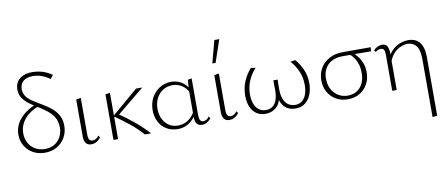

<svg xmlns="http://www.w3.org/2000/svg" viewBox="-81 -1055 3940 1687"><g transform="rotate(-10 1888.5 -211.0)"><path d="M253 6Q194 6 148 -19.5Q102 -45 75.5 -89.5Q49 -134 49 -190Q49 -227 61 -260Q73 -293 94 -320Q115 -347 141.5 -368Q168 -389 198 -405Q228 -421 258 -430L274 -408Q224 -392 182.5 -361.5Q141 -331 117 -288.5Q93 -246 93 -195Q93 -145 114.5 -107Q136 -69 173.5 -47.5Q211 -26 259 -26Q308 -26 343.5 -47.5Q379 -69 399 -106.5Q419 -144 419 -190Q419 -244 396.5 -281Q374 -318 338.5 -346Q303 -374 263.5 -397.5Q224 -421 189 -446.5Q154 -472 131.5 -505Q109 -538 109 -584Q109 -623 127.5 -651.5Q146 -680 180.5 -695.5Q215 -711 262 -711Q304 -711 347.5 -699.5Q391 -688 439 -656L414 -623Q375 -651 337 -663.5Q299 -676 265 -676Q205 -676 176 -649Q147 -622 147 -578Q147 -539 170 -510.5Q193 -482 228.5 -459.5Q264 -437 303.5 -414Q343 -391 378.5 -362.5Q414 -334 437 -294.5Q460 -255 460 -198Q460 -141 433.5 -94.5Q407 -48 360.5 -21Q314 6 253 6Z M666 4Q635 4 619 -16.5Q603 -37 603 -76V-407L645 -414V-82Q645 -55 654.5 -41Q664 -27 684 -27Q699 -27 713.5 -35.5Q728 -44 739 -61L751 -44Q737 -22 715 -9Q693 4 666 4Z M1144 0Q1095 -56 1035 -104.5Q975 -153 912 -197H900V-207L1137 -410H1193L931 -195V-225Q1004 -177 1073 -120Q1142 -63 1200 0ZM864 0V-407L905 -413V0Z M1438 4Q1382 4 1338.5 -22Q1295 -48 1271.5 -94Q1248 -140 1248 -197Q1248 -260 1275 -309Q1302 -358 1348 -386.5Q1394 -415 1450 -415Q1486 -415 1516.5 -403Q1547 -391 1571.5 -367.5Q1596 -344 1612 -308L1599 -293Q1575 -338 1538.5 -361Q1502 -384 1456 -384Q1409 -384 1372 -360.5Q1335 -337 1313.5 -296Q1292 -255 1292 -201Q1292 -151 1311.5 -111Q1331 -71 1365.5 -48.5Q1400 -26 1447 -26Q1488 -26 1527 -47.5Q1566 -69 1597 -120L1614 -109Q1592 -71 1565.5 -46Q1539 -21 1507.5 -8.5Q1476 4 1438 4ZM1655 4Q1622 4 1607.5 -16Q1593 -36 1593 -78V-319L1599 -407L1634 -414V-85Q1634 -57 1642.5 -41Q1651 -25 1672 -25Q1685 -25 1698.5 -33Q1712 -41 1724 -58L1735 -39Q1719 -20 1699 -8Q1679 4 1655 4Z M1898 4Q1867 4 1851 -16.5Q1835 -37 1835 -76V-407L1877 -414V-82Q1877 -55 1886.5 -41Q1896 -27 1916 -27Q1931 -27 1945.5 -35.5Q1960 -44 1971 -61L1983 -44Q1969 -22 1947 -9Q1925 4 1898 4ZM1836 -511 1889 -711H1933L1865 -511Z M2221 6Q2172 6 2138.5 -18Q2105 -42 2088 -84Q2071 -126 2071 -180Q2071 -249 2095.5 -307.5Q2120 -366 2163 -414L2203 -407Q2160 -359 2137 -303.5Q2114 -248 2114 -184Q2114 -140 2126.5 -104.5Q2139 -69 2165 -47.5Q2191 -26 2230 -26Q2284 -26 2312.5 -69Q2341 -112 2339 -195L2338 -272H2376L2375 -196Q2374 -139 2388 -101Q2402 -63 2429 -44.5Q2456 -26 2491 -26Q2530 -26 2555 -48Q2580 -70 2591.5 -106Q2603 -142 2603 -184Q2603 -248 2580.5 -303Q2558 -358 2515 -407L2558 -414Q2595 -372 2620 -316.5Q2645 -261 2645 -191Q2645 -141 2628 -95.5Q2611 -50 2576 -22Q2541 6 2487 6Q2431 6 2394 -28.5Q2357 -63 2349 -129H2365Q2354 -60 2315 -27Q2276 6 2221 6Z M2955 6Q2897 6 2851 -20.5Q2805 -47 2779 -93Q2753 -139 2753 -198Q2753 -258 2781 -306Q2809 -354 2861 -382Q2913 -410 2984 -410H3231L3228 -374Q3163 -375 3096.5 -375Q3030 -375 2975 -375Q2890 -375 2843 -329Q2796 -283 2796 -205Q2796 -153 2817 -112.5Q2838 -72 2876 -49Q2914 -26 2960 -26Q3004 -26 3038.5 -46Q3073 -66 3093.5 -105.5Q3114 -145 3114 -202Q3114 -245 3103.5 -279Q3093 -313 3074.5 -339.5Q3056 -366 3032 -384L3063 -391Q3087 -373 3108.5 -345.5Q3130 -318 3144 -282Q3158 -246 3158 -201Q3158 -138 3130.5 -91Q3103 -44 3057.5 -19Q3012 6 2955 6Z M3660 289V-226Q3660 -311 3631.5 -347Q3603 -383 3555 -383Q3523 -383 3489 -368Q3455 -353 3426.5 -320.5Q3398 -288 3383 -236L3360 -251Q3380 -309 3412.5 -345Q3445 -381 3485.5 -397.5Q3526 -414 3569 -414Q3608 -414 3638 -396.5Q3668 -379 3685 -340Q3702 -301 3702 -239V284ZM3351 0V-325Q3351 -335 3349 -348Q3347 -361 3339.5 -370.5Q3332 -380 3316 -380Q3304 -380 3291 -375.5Q3278 -371 3268 -361L3256 -378Q3270 -394 3290.5 -404Q3311 -414 3332 -414Q3358 -414 3370 -401Q3382 -388 3386.5 -369.5Q3391 -351 3391 -334V0Z"/></g></svg>

Font: Ysabeau Infant ExtraLight
Style: Regular
Weight: 250
Designer: Christian Thalmann (Catharsis Fonts)
Version: Version 2.001;gftools[0.9.30]; featfreeze: ss01,ss02,lnum